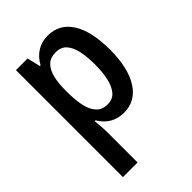

<svg xmlns="http://www.w3.org/2000/svg" viewBox="-230 -649 990 990"><g transform="rotate(-45 264.5 -154.5)"><path d="M66.9 240.2V-540H151.9L168.9 -467.8H174.3Q196.8 -508.8 231 -529.5Q265.1 -550.3 308.1 -550.3Q393.1 -550.3 439 -478Q484.9 -405.8 484.9 -271.5Q484.9 -138.7 437.7 -64.5Q390.6 9.8 306.2 9.8Q264.2 9.8 231 -8.8Q197.8 -27.3 173.8 -66.9H168Q170.9 -37.1 172.4 -17.1Q173.8 2.9 173.8 15.1V240.2ZM277.3 -80.6Q314.5 -80.6 335.9 -106.2Q357.4 -131.8 366.7 -175Q376 -218.3 376 -272Q376 -326.7 367.2 -369.1Q358.4 -411.6 336.9 -436Q315.4 -460.4 276.9 -460.4Q237.8 -460.4 215.3 -438.5Q192.9 -416.5 183.3 -377.7Q173.8 -338.9 173.8 -287.6V-272Q173.8 -214.8 183.1 -171.9Q192.4 -128.9 215.1 -104.7Q237.8 -80.6 277.3 -80.6Z"/></g></svg>

Font: Open Sans
Style: Regular
Weight: 600
Width: 3
Foundry: Ascender Corporation
Version: Version 1.000